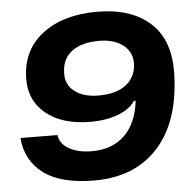

<svg xmlns="http://www.w3.org/2000/svg" viewBox="-52 -782 854 843"><g transform="rotate(-5 374.5 -360.5)"><path d="M332 8Q184 8 107.5 -49Q31 -106 23 -206L186 -205Q191 -166 230.5 -143.5Q270 -121 332 -121Q421 -121 475.5 -174Q530 -227 541 -324L534 -326Q511 -290 458 -270Q405 -250 338 -250Q211 -250 139 -310Q67 -370 71 -470Q75 -591 166 -660Q257 -729 405 -729Q558 -729 642 -651Q726 -573 720 -421Q713 -215 610.5 -103.5Q508 8 332 8ZM382 -362Q459 -362 502.5 -395.5Q546 -429 548 -488Q549 -540 509 -570.5Q469 -601 403 -601Q327 -601 283.5 -568.5Q240 -536 239 -473Q237 -422 276.5 -392Q316 -362 382 -362Z"/></g></svg>

Font: Mona Sans Expanded
Style: Bold Italic
Weight: 700
Width: 7
Italic angle: -11.7°
Designer: Deni Anggara
Foundry: GitHub
Version: Version 1.001;gftools[0.9.33]